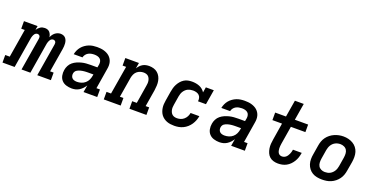

<svg xmlns="http://www.w3.org/2000/svg" viewBox="-67 -1464 4292 2200"><g transform="rotate(20 2079.0 -363.5)"><path d="M-42 0V-92H13L70 -438H27V-530H193L185 -481Q193 -493 203.5 -504Q214 -515 226 -523Q238 -531 252 -534.5Q266 -538 280 -538Q280 -538 280 -538Q280 -538 280 -538Q298 -538 313.5 -532.5Q329 -527 339.5 -515Q350 -503 356 -488Q362 -473 364 -456Q371 -473 381.5 -488Q392 -503 406.5 -514.5Q421 -526 438.5 -532Q456 -538 472 -538Q490 -538 506 -532Q522 -526 533 -513.5Q544 -501 549.5 -485Q555 -469 556.5 -452Q558 -435 557 -417Q556 -399 553 -381L505 -92H548V0H382L448 -399Q449 -408 448.5 -416.5Q448 -425 443.5 -432Q439 -439 431.5 -442.5Q424 -446 415 -446Q406 -446 397.5 -441.5Q389 -437 383 -430Q377 -423 373 -414.5Q369 -406 366 -397.5Q363 -389 361 -380.5Q359 -372 358 -364L298 0H190L256 -399Q257 -408 256.5 -416.5Q256 -425 251.5 -432Q247 -439 239.5 -442.5Q232 -446 223 -446Q214 -446 205.5 -441.5Q197 -437 191 -430Q185 -423 181 -414.5Q177 -406 174 -397.5Q171 -389 169 -380.5Q167 -372 166 -364L106 0Z M803 8Q769 8 736 -2Q703 -12 681 -36Q659 -60 652.5 -94Q646 -128 652 -162Q656 -189 669.5 -215.5Q683 -242 705.5 -260.5Q728 -279 754.5 -290.5Q781 -302 808.5 -309Q836 -316 863.5 -318Q891 -320 918 -320H999L1006 -358Q1009 -377 1004.5 -395.5Q1000 -414 986.5 -425.5Q973 -437 954.5 -441.5Q936 -446 917 -446Q899 -446 880 -442.5Q861 -439 844 -429.5Q827 -420 815 -404Q803 -388 799 -369H692Q697 -394 707.5 -417.5Q718 -441 734.5 -461Q751 -481 773 -496.5Q795 -512 819 -521.5Q843 -531 868 -534.5Q893 -538 917 -538Q938 -538 959 -536Q980 -534 999.5 -528.5Q1019 -523 1037 -514Q1055 -505 1069.5 -492Q1084 -479 1094.5 -462Q1105 -445 1110 -425.5Q1115 -406 1115 -385Q1115 -364 1111 -343L1070 -92H1113V0H946L961 -86Q948 -65 931 -47Q914 -29 893.5 -16Q873 -3 850 2.5Q827 8 804 8Q804 8 804 8Q804 8 803 8ZM834 -84Q860 -84 886 -92Q912 -100 933 -118Q954 -136 965.5 -161Q977 -186 981 -212L984 -228H918Q906 -228 895 -227.5Q884 -227 872.5 -226Q861 -225 850 -223Q839 -221 827.5 -218Q816 -215 805 -210.5Q794 -206 784 -199Q774 -192 768 -181.5Q762 -171 760 -160Q757 -144 761 -128.5Q765 -113 776 -102.5Q787 -92 802.5 -88Q818 -84 834 -84Z M1193 0V-92H1248L1306 -438H1263V-530H1429L1417 -460Q1428 -478 1442.5 -493.5Q1457 -509 1475 -519.5Q1493 -530 1513 -534Q1533 -538 1552 -538Q1581 -538 1608 -530Q1635 -522 1655.5 -504.5Q1676 -487 1688.5 -463Q1701 -439 1706 -412Q1711 -385 1709.5 -356Q1708 -327 1704 -298L1670 -92H1713V0H1506V-92H1562L1598 -313Q1601 -329 1602 -344.5Q1603 -360 1600.5 -375Q1598 -390 1591.5 -404Q1585 -418 1574.5 -427.5Q1564 -437 1549 -441.5Q1534 -446 1518 -446Q1497 -446 1475.5 -439Q1454 -432 1437 -417Q1420 -402 1410.5 -381Q1401 -360 1397 -339L1356 -92H1399V0Z M2054 8Q2030 8 2007 5Q1984 2 1963 -6Q1942 -14 1924 -27Q1906 -40 1893 -57Q1880 -74 1872 -95Q1864 -116 1860.5 -138.5Q1857 -161 1858.5 -185Q1860 -209 1864 -232L1882 -342Q1886 -366 1892.5 -390Q1899 -414 1911 -437Q1923 -460 1940 -480Q1957 -500 1979 -514Q2001 -528 2026 -533Q2051 -538 2075 -538Q2099 -538 2122.5 -534Q2146 -530 2166.5 -521.5Q2187 -513 2204.5 -498.5Q2222 -484 2234 -465L2245 -530H2342L2312 -349H2215Q2218 -369 2213.5 -389Q2209 -409 2195 -422Q2181 -435 2161.5 -440.5Q2142 -446 2121 -446Q2106 -446 2090 -443Q2074 -440 2058.5 -433Q2043 -426 2030.5 -414Q2018 -402 2009 -388Q2000 -374 1995 -358.5Q1990 -343 1987 -327L1969 -217Q1966 -201 1965.5 -185Q1965 -169 1968 -154Q1971 -139 1978 -125Q1985 -111 1996.5 -101.5Q2008 -92 2023 -88Q2038 -84 2054 -84Q2076 -84 2098 -91Q2120 -98 2138 -114Q2156 -130 2166.5 -150.5Q2177 -171 2181 -194H2288Q2283 -166 2273 -140Q2263 -114 2247 -90Q2231 -66 2209 -46.5Q2187 -27 2161 -14.5Q2135 -2 2108 3Q2081 8 2054 8Z M2603 8Q2569 8 2536 -2Q2503 -12 2481 -36Q2459 -60 2452.5 -94Q2446 -128 2452 -162Q2456 -189 2469.5 -215.5Q2483 -242 2505.5 -260.5Q2528 -279 2554.5 -290.5Q2581 -302 2608.5 -309Q2636 -316 2663.5 -318Q2691 -320 2718 -320H2799L2806 -358Q2809 -377 2804.5 -395.5Q2800 -414 2786.5 -425.5Q2773 -437 2754.5 -441.5Q2736 -446 2717 -446Q2699 -446 2680 -442.5Q2661 -439 2644 -429.5Q2627 -420 2615 -404Q2603 -388 2599 -369H2492Q2497 -394 2507.5 -417.5Q2518 -441 2534.5 -461Q2551 -481 2573 -496.5Q2595 -512 2619 -521.5Q2643 -531 2668 -534.5Q2693 -538 2717 -538Q2738 -538 2759 -536Q2780 -534 2799.5 -528.5Q2819 -523 2837 -514Q2855 -505 2869.5 -492Q2884 -479 2894.5 -462Q2905 -445 2910 -425.5Q2915 -406 2915 -385Q2915 -364 2911 -343L2870 -92H2913V0H2746L2761 -86Q2748 -65 2731 -47Q2714 -29 2693.5 -16Q2673 -3 2650 2.5Q2627 8 2604 8Q2604 8 2604 8Q2604 8 2603 8ZM2634 -84Q2660 -84 2686 -92Q2712 -100 2733 -118Q2754 -136 2765.5 -161Q2777 -186 2781 -212L2784 -228H2718Q2706 -228 2695 -227.5Q2684 -227 2672.5 -226Q2661 -225 2650 -223Q2639 -221 2627.5 -218Q2616 -215 2605 -210.5Q2594 -206 2584 -199Q2574 -192 2568 -181.5Q2562 -171 2560 -160Q2557 -144 2561 -128.5Q2565 -113 2576 -102.5Q2587 -92 2602.5 -88Q2618 -84 2634 -84Z M3318 8Q3289 8 3262 0Q3235 -8 3215.5 -25.5Q3196 -43 3185 -68Q3174 -93 3169.5 -121Q3165 -149 3167 -177.5Q3169 -206 3174 -234L3207 -438H3090V-530H3222L3256 -735H3364L3330 -530H3492V-438H3315L3279 -219Q3277 -205 3275.5 -190.5Q3274 -176 3274.5 -162Q3275 -148 3278 -134Q3281 -120 3287.5 -108.5Q3294 -97 3306.5 -90.5Q3319 -84 3333 -84Q3346 -84 3358.5 -88.5Q3371 -93 3381 -101.5Q3391 -110 3398.5 -121.5Q3406 -133 3411.5 -145Q3417 -157 3420.5 -169Q3424 -181 3426 -194Q3426 -195 3426.5 -196.5Q3427 -198 3427 -200H3534Q3533 -197 3533 -194.5Q3533 -192 3532 -190Q3528 -164 3519.5 -139Q3511 -114 3496.5 -90.5Q3482 -67 3462.5 -47.5Q3443 -28 3419 -15Q3395 -2 3369 3Q3343 8 3318 8Z M3854 8Q3823 8 3792.5 2Q3762 -4 3737 -19Q3712 -34 3694 -57.5Q3676 -81 3667 -109.5Q3658 -138 3658 -169.5Q3658 -201 3664 -232L3682 -342Q3686 -369 3695.5 -396Q3705 -423 3722 -446.5Q3739 -470 3762.5 -488.5Q3786 -507 3812.5 -518.5Q3839 -530 3866 -535.5Q3893 -541 3921 -541Q3953 -541 3982.5 -533.5Q4012 -526 4037.5 -511Q4063 -496 4081.5 -472.5Q4100 -449 4108.5 -420.5Q4117 -392 4117 -360.5Q4117 -329 4112 -298L4093 -188Q4089 -161 4079.5 -134Q4070 -107 4053 -83.5Q4036 -60 4013 -41.5Q3990 -23 3963.5 -11.5Q3937 0 3909 4Q3881 8 3854 8ZM3856 -84Q3872 -84 3888 -87Q3904 -90 3918.5 -97.5Q3933 -105 3945.5 -117Q3958 -129 3966.5 -143Q3975 -157 3980 -172Q3985 -187 3988 -203L4006 -313Q4010 -338 4009 -362.5Q4008 -387 3996.5 -406.5Q3985 -426 3963 -436Q3941 -446 3917 -446Q3901 -446 3885.5 -442.5Q3870 -439 3855.5 -431.5Q3841 -424 3829 -412.5Q3817 -401 3808.5 -387Q3800 -373 3795 -357.5Q3790 -342 3787 -327L3769 -217Q3765 -193 3766 -168.5Q3767 -144 3778 -124.5Q3789 -105 3810.5 -94.5Q3832 -84 3856 -84Q3856 -84 3856 -84Q3856 -84 3856 -84Z"/></g></svg>

Font: Iosevka Curly Slab SmBdExObl
Style: Regular
Weight: 600
Width: 7
Italic angle: -9°
Monospace: yes
Designer: Belleve Invis
Foundry: Belleve Invis
Version: Version 11.1.0; ttfautohint (v1.8.3)